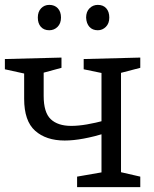

<svg xmlns="http://www.w3.org/2000/svg" viewBox="-21 -767 631 787"><path d="M78 -483 99 -461 -1 -483V-525L231 -531V-489L139 -464L158 -483V-374Q158 -306 187 -278.5Q216 -251 271 -251Q300 -251 335 -257Q370 -263 411 -274L395 -257V-483L409 -465L322 -483V-525L554 -531V-489L458 -464L475 -483V-46L458 -65L554 -43V0H295V-43L410 -63L395 -46V-242L411 -221Q365 -207 322.5 -199Q280 -191 244 -191Q168 -191 123 -231Q78 -271 78 -362ZM380 -643Q358 -643 345.5 -657Q333 -671 332 -695Q332 -719 346 -733Q360 -747 380 -747Q402 -747 414.5 -733Q427 -719 427 -695Q427 -671 413 -657Q399 -643 380 -643ZM181 -643Q159 -643 146.5 -657Q134 -671 134 -695Q134 -719 147.5 -733Q161 -747 181 -747Q203 -747 216 -733Q229 -719 229 -695Q229 -671 215 -657Q201 -643 181 -643Z"/></svg>

Font: Pack4
Style: Regular
Weight: 400
Version: Version 2.002